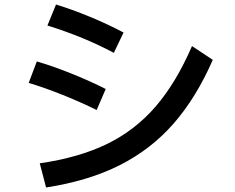

<svg xmlns="http://www.w3.org/2000/svg" viewBox="-20 -814 1040 850"><path d="M484 -580Q351 -651 190 -701L228 -794Q297 -773 376 -740.5Q455 -708 527 -670ZM156 -91Q329 -116 453.5 -176.5Q578 -237 669 -342.5Q760 -448 830 -610L922 -549Q849 -382 749 -267.5Q649 -153 510.5 -83Q372 -13 184 16ZM408 -327Q337 -362 257 -394Q177 -426 107 -447L143 -542Q215 -521 297 -488Q379 -455 448 -420Z"/></svg>

Font: IBM Plex Sans JP Medium
Style: Regular
Weight: 500
Designer: Mike Abbink; Paul van der Laan; Pieter van Rosmalen; Wujin Sim; Yejin Wi; Jinhee Kim; Boomi Park; Yona Kim; Kichan Ma
Foundry: Sandoll Inc.
Version: Version 1.001